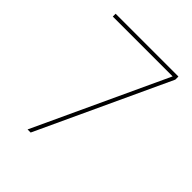

<svg xmlns="http://www.w3.org/2000/svg" viewBox="-202 -842 962 962"><g transform="rotate(45 279.0 -361.0)"><path d="M177 0 502 -700V-722H57V-702H481L155 0Z"/></g></svg>

Font: Perun Thin
Style: Regular
Weight: 100
Foundry: Copyright (c) Stefan Peev, Context Ltd, 2016
Version: Version 1.089